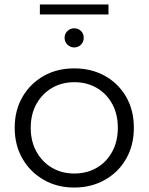

<svg xmlns="http://www.w3.org/2000/svg" viewBox="-20 -837 667 862"><path d="M313 5Q237 5 176.5 -29.5Q116 -64 81 -124.5Q46 -185 46 -263Q46 -342 81 -402Q116 -462 176 -496Q236 -530 313 -530Q391 -530 451.5 -496Q512 -462 546.5 -402Q581 -342 581 -263Q581 -185 546.5 -124.5Q512 -64 451 -29.5Q390 5 313 5ZM313 -58Q370 -58 414 -83.5Q458 -109 483.5 -155.5Q509 -202 509 -263Q509 -325 483.5 -371Q458 -417 414 -442.5Q370 -468 314 -468Q258 -468 214 -442.5Q170 -417 144 -371Q118 -325 118 -263Q118 -202 144 -155.5Q170 -109 214 -83.5Q258 -58 313 -58ZM313 -624Q296 -624 283 -636.5Q270 -649 270 -667Q270 -686 283 -698Q296 -710 313 -710Q331 -710 343.5 -698Q356 -686 356 -667Q356 -649 343.5 -636.5Q331 -624 313 -624ZM159 -772V-817H467V-772Z"/></svg>

Font: Montserrat Thin
Style: Regular
Weight: 400
Version: Version 9.000